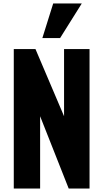

<svg xmlns="http://www.w3.org/2000/svg" viewBox="-20 -1095 601 1115"><path d="M60 0V-810H186L352 -420V-810H500V0H379L213 -420V0ZM226 -874 289 -1075H455L329 -874Z"/></svg>

Font: Oswald
Style: Bold
Weight: 700
Designer: Vernon Adams
Foundry: Vernon Adams
Version: Version 4.103;gftools[0.9.33.dev8+g029e19f]